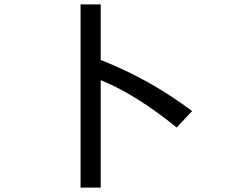

<svg xmlns="http://www.w3.org/2000/svg" viewBox="-20 -816 1040 874"><path d="M438.5 -543Q438.5 -606.4 438.5 -795.9Q416 -795.9 346.7 -795.9Q346.7 -586.9 346.7 38.1Q370.1 38.1 438.5 38.1Q438.5 -84 438.5 -451.2Q520.5 -418 607.4 -363.3Q693.4 -309.6 784.2 -235.4Q807.6 -260.7 854.5 -310.5Q760.7 -380.9 657.2 -439.5Q552.7 -498 438.5 -543Z"/></svg>

Font: Aptus Gothic JP
Style: Medium
Weight: 400
Designer: Fuminori Ogawa / Motoya
Version: Version 1